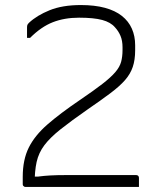

<svg xmlns="http://www.w3.org/2000/svg" viewBox="-20 -740 640 760"><path d="M300 -720Q355 -720 395.5 -709Q436 -698 462.5 -677Q489 -656 502 -626.5Q515 -597 515 -561V-541Q515 -503 505.5 -475Q496 -447 475 -423Q454 -399 417.5 -371.5Q381 -344 327 -307Q261 -261 219.5 -228Q178 -195 155.5 -165Q133 -135 125 -99Q117 -63 117 -11L86 -41H153L96 -35Q116 -39 134.5 -41.5Q153 -44 178.5 -45.5Q204 -47 243 -47H519Q524 -47 527 -44Q530 -41 530 -36Q530 -32 530 -28.5Q530 -25 530 -21.5Q530 -18 530 -14.5Q530 -11 530 -7.5Q530 -4 530 0Q527 0 501.5 0Q476 0 437 0Q398 0 351.5 0Q305 0 258.5 0Q212 0 173 0Q134 0 109 0Q84 0 81 0Q78 0 75.5 -1.5Q73 -3 71.5 -5Q70 -7 70 -11V-40Q70 -108 94 -156Q118 -204 168 -247.5Q218 -291 296 -344Q352 -382 385.5 -408Q419 -434 436.5 -454.5Q454 -475 459.5 -495.5Q465 -516 465 -542V-553Q465 -579 457 -598Q449 -617 435 -632Q418 -652 384.5 -661Q351 -670 293 -670Q235 -670 189 -652Q143 -634 99 -590H87Q87 -595 87 -599.5Q87 -604 87 -608.5Q87 -613 87 -617Q87 -621 87 -624.5Q87 -628 87 -631Q87 -638 88.5 -641.5Q90 -645 95 -650Q126 -679 176.5 -699.5Q227 -720 300 -720Z"/></svg>

Font: Recursive Monospace Light
Style: Regular
Weight: 300
Version: Version 1.047